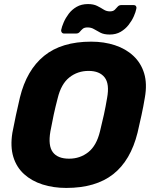

<svg xmlns="http://www.w3.org/2000/svg" viewBox="-20 -915 752 945"><path d="M306 10Q243 10 189.5 -7Q136 -24 98.5 -58Q61 -92 45.5 -143Q30 -194 41 -262Q49 -305 58.5 -348.5Q68 -392 78 -435Q111 -570 197 -640Q283 -710 429 -710Q492 -710 545.5 -692.5Q599 -675 636.5 -640Q674 -605 689.5 -554Q705 -503 693 -435Q686 -392 676.5 -348.5Q667 -305 657 -262Q623 -125 537 -57.5Q451 10 306 10ZM320 -134Q374 -134 414.5 -166Q455 -198 472 -268Q483 -312 491.5 -351Q500 -390 507 -432Q520 -502 495 -534Q470 -566 416 -566Q362 -566 321.5 -534Q281 -502 264 -432Q253 -390 244.5 -351Q236 -312 228 -268Q216 -198 240 -166Q264 -134 320 -134ZM520 -745Q492 -745 474.5 -754Q457 -763 443 -771.5Q429 -780 411 -780Q395 -780 387 -773Q379 -766 372.5 -758Q366 -750 355 -750H295Q288 -750 284 -755.5Q280 -761 281 -767Q284 -783 293.5 -805Q303 -827 318.5 -847.5Q334 -868 357.5 -881.5Q381 -895 413 -895Q440 -895 458 -886Q476 -877 490 -868Q504 -859 521 -859Q537 -859 545 -867Q553 -875 559.5 -882.5Q566 -890 577 -890H637Q646 -890 649.5 -884.5Q653 -879 651 -872Q648 -856 638.5 -834.5Q629 -813 613 -792.5Q597 -772 574 -758.5Q551 -745 520 -745Z"/></svg>

Font: Rubik
Style: Bold Italic
Weight: 700
Italic angle: -12°
Designer: Hubert and Fischer
Foundry: Hubert and Fischer
Version: Version 2.300;gftools[0.9.30]